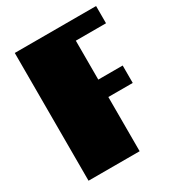

<svg xmlns="http://www.w3.org/2000/svg" viewBox="-161 -759 787 859"><g transform="rotate(-30 232.5 -330.0)"><path d="M465 -660V-571H309V-370H435V-280H309V0H45V-660Z"/></g></svg>

Font: Sansita Black
Style: Regular
Weight: 900
Designer: Pablo Cosgaya
Foundry: Omnibus-Type
Version: Version 1.006; ttfautohint (v1.5)